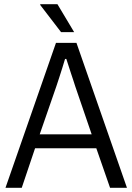

<svg xmlns="http://www.w3.org/2000/svg" viewBox="-20 -889 627 909"><path d="M6 0 245 -686H342L581 0H501L436 -187H146L83 0ZM168 -253H414L336 -481Q333 -491 328 -506Q323 -521 317 -539Q311 -557 305 -576Q299 -595 294 -610H288Q283 -593 275.5 -569Q268 -545 260.5 -522Q253 -499 247 -481ZM331 -737H269L170 -866L171 -869H252Z"/></svg>

Font: Archivo SemiCondensed Light
Style: Regular
Weight: 300
Width: 4
Designer: Hector Gatti
Foundry: Omnibus-Type
Version: Version 2.001